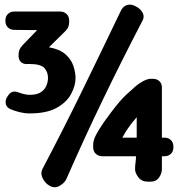

<svg xmlns="http://www.w3.org/2000/svg" viewBox="-20 -753 761 816"><path d="M190 36Q172 26 161.5 5Q151 -16 160 -34Q249 -203 331 -371Q413 -539 494 -708Q503 -726 519.5 -731.5Q536 -737 555 -727Q576 -717 585.5 -700Q595 -683 586 -666Q498 -497 417 -329Q336 -161 262 8Q254 25 233 37Q212 49 190 36ZM608 19Q582 19 568 0.5Q554 -18 554 -34Q554 -48 556 -62Q558 -76 558 -89H415Q398 -89 387 -99.5Q376 -110 376 -127V-139Q376 -149 380.5 -162.5Q385 -176 401 -202.5Q417 -229 451 -274Q490 -326 516 -350Q542 -374 557 -387Q572 -400 590 -409Q608 -418 620 -418H630Q647 -418 657.5 -408Q668 -398 668 -381V-168H679Q696 -168 706.5 -157.5Q717 -147 717 -130V-127Q717 -110 706.5 -99.5Q696 -89 679 -89H668Q668 -75 668 -61Q668 -47 668 -34Q668 -16 656 1.5Q644 19 620 19ZM500 -168H561V-255Q555 -247 547 -238Q539 -229 533 -220Q523 -207 514 -192.5Q505 -178 500 -168ZM274 -660Q274 -649 270.5 -639.5Q267 -630 258 -621L188 -552Q234 -544 258.5 -522Q283 -500 292 -472.5Q301 -445 301 -421Q301 -389 282.5 -354Q264 -319 221.5 -295Q179 -271 106 -271Q85 -271 64.5 -276Q44 -281 27 -288Q9 -295 5 -310Q1 -325 10 -341L12 -343Q29 -374 62 -359Q77 -354 87 -352Q97 -350 106 -350Q137 -350 153.5 -361Q170 -372 177 -388.5Q184 -405 184 -422Q184 -447 168.5 -464Q153 -481 106 -481Q105 -481 103 -481Q101 -481 99 -481Q81 -479 70 -488.5Q59 -498 59 -515V-521Q59 -532 62.5 -541Q66 -550 75 -560L138 -625L41 -626Q24 -626 13.5 -636.5Q3 -647 3 -664V-666Q3 -683 13.5 -693.5Q24 -704 41 -704H235Q252 -704 263 -693.5Q274 -683 274 -666Z"/></svg>

Font: Winky Sans
Style: Bold
Weight: 700
Designer: Simon Atzbach
Foundry: typofactur
Version: Version 1.205